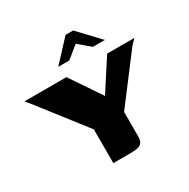

<svg xmlns="http://www.w3.org/2000/svg" viewBox="-146 -768 889 902"><g transform="rotate(-30 298.5 -317.0)"><path d="M217 0V-183L21 -435L0 -460H228L341 -293L449 -460H597L570 -432L381 -183V-60Q382 -35 375.5 -22Q369 -9 353.5 -4.5Q338 0 309 0ZM219 -521 324 -634H365L472 -521H407L344 -574L279 -521Z"/></g></svg>

Font: Genos Thin
Style: Bold
Weight: 700
Version: Version 1.010